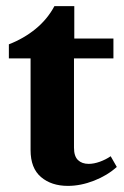

<svg xmlns="http://www.w3.org/2000/svg" viewBox="-20 -604 405 628"><path d="M80 -113V-413H9V-459Q58 -478 96.5 -509.5Q135 -541 158 -584H223V-478H351V-413H222V-121Q222 -93 235 -80.5Q248 -68 270 -68Q287 -68 306.5 -75Q326 -82 342 -93L362 -58Q331 -30 287.5 -13Q244 4 202 4Q148 4 114 -25Q80 -54 80 -113Z"/></svg>

Font: Caladea
Style: Bold
Weight: 700
Designer: Carolina Giovagnoli and Andres Torresi
Foundry: Carolina Giovagnoli & Andres Torresi
Version: Version 1.001